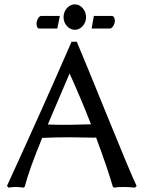

<svg xmlns="http://www.w3.org/2000/svg" viewBox="-20 -858 669 888"><path d="M414.1 -784.2H497.1Q503.9 -784.2 507.6 -777.3Q511.2 -770.5 511.2 -762.2Q511.2 -750 503.9 -738Q496.6 -726.1 487.8 -726.1H403.8ZM245.1 -726.1H161.1Q155.3 -726.1 152.1 -732.9Q148.9 -739.7 148.9 -748Q148.9 -759.8 155.5 -772Q162.1 -784.2 170.9 -784.2H256.8ZM289.6 -737.5Q273.9 -754.9 273.9 -778.8Q273.9 -802.7 289.6 -820.3Q305.2 -837.9 326.2 -837.9Q347.2 -837.9 362.5 -820.3Q377.9 -802.7 377.9 -778.8Q377.9 -754.9 362.5 -737.5Q347.2 -720.2 326.2 -720.2Q305.2 -720.2 289.6 -737.5ZM301.8 -280.8Q324.2 -280.8 400.9 -283.2Q352.5 -406.7 301.8 -518.1Q281.7 -471.2 243.9 -382.6Q206.1 -293.9 201.2 -282.2Q208.5 -282.2 225.8 -281.5Q243.2 -280.8 252 -280.8ZM611.8 2 604 9.8Q578.1 6.8 550.8 6.8Q522.9 6.8 506.8 9.8L502 5.9Q477.1 -80.6 422.9 -226.1V-221.2Q346.7 -223.1 305.2 -223.1Q233.9 -223.1 176.8 -220.2V-224.1Q116.2 -78.1 94.2 5.9L88.9 9.8Q70.3 6.8 48.8 6.8Q37.1 6.8 20 9.8L12.2 2Q179.2 -361.8 311 -665H335Q372.6 -576.7 477.8 -317.4Q583 -58.1 611.8 2Z"/></svg>

Font: Linear Smooth Low Contrast
Style: Regular
Weight: 500
Designer: Philipp H. Poll, Flanker
Foundry: Philipp H. Poll, reworked by Flanker
Version: Version 1.010 | FøM Fix